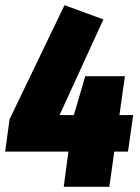

<svg xmlns="http://www.w3.org/2000/svg" viewBox="-27 -721 541 741"><path d="M487 -277 467 -136H414L395 0H219L237 -136H-7L10 -261L222 -701L372 -646L203 -277H258L302 -427H455L434 -277Z"/></svg>

Font: Fira Sans Extra Condensed Black
Style: Italic
Weight: 900
Width: 3
Italic angle: -8°
Designer: Carrois Corporate & Edenspiekermann AG
Foundry: Carrois Corporate GbR & Edenspiekermann AG
Version: Version 4.203